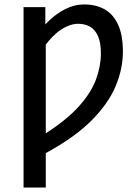

<svg xmlns="http://www.w3.org/2000/svg" viewBox="-20 -687 614 864"><path d="M86 157V-655H184V-577Q207 -602 235 -622.5Q263 -643 294 -655Q325 -667 359 -667Q411 -667 450 -645.5Q489 -624 511 -577Q533 -530 533 -454Q533 -377 500 -298.5Q467 -220 391 -144Q315 -68 186 2V157ZM186 -87Q282 -149 336 -209.5Q390 -270 412 -329.5Q434 -389 434 -446Q434 -496 420.5 -525.5Q407 -555 384 -567.5Q361 -580 331 -580Q307 -580 280.5 -568Q254 -556 230 -534.5Q206 -513 186 -486Z"/></svg>

Font: Source Sans 3 Medium
Style: Regular
Weight: 500
Designer: Paul D. Hunt
Foundry: Adobe
Version: Version 3.052;hotconv 1.1.0;makeotfexe 2.6.0